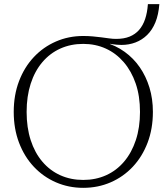

<svg xmlns="http://www.w3.org/2000/svg" viewBox="-20 -893 806 923"><path d="M380 -28Q440 -28 490 -50.5Q540 -73 576.5 -116Q613 -159 633 -219.5Q653 -280 653 -355Q653 -431 632.5 -491Q612 -551 575 -594Q538 -637 488.5 -659.5Q439 -682 380 -682Q320 -682 270 -659.5Q220 -637 183.5 -594Q147 -551 127.5 -490.5Q108 -430 108 -355Q108 -280 127.5 -219.5Q147 -159 183.5 -116Q220 -73 270 -50.5Q320 -28 380 -28ZM509 -677 482 -690Q536 -675 579 -644Q622 -613 652 -569.5Q682 -526 698.5 -472Q715 -418 715 -355Q715 -274 689.5 -207Q664 -140 618.5 -91.5Q573 -43 512 -16.5Q451 10 380 10Q310 10 249 -16.5Q188 -43 142.5 -91.5Q97 -140 71.5 -207Q46 -274 46 -355Q46 -436 71.5 -503Q97 -570 142.5 -618.5Q188 -667 249 -693.5Q310 -720 380 -720Q404 -720 426 -718Q448 -716 467.5 -713.5Q487 -711 504.5 -708.5Q522 -706 538 -706Q576 -706 603 -717Q630 -728 648.5 -749Q667 -770 677.5 -801Q688 -832 691 -873H746Q742 -822 727 -785.5Q712 -749 687.5 -725Q663 -701 631.5 -689Q600 -677 564 -677Q553 -677 542 -678Q531 -679 520.5 -680.5Q510 -682 499.5 -684Q489 -686 479 -688L509 -686Z"/></svg>

Font: Roboto Serif 36pt ExtraLight
Style: Regular
Weight: 250
Designer: Greg Gazdowicz
Foundry: Commercial Type
Version: Version 1.008